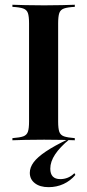

<svg xmlns="http://www.w3.org/2000/svg" viewBox="-20 -591 367 809"><path d="M32.3 0V-8.9Q63.7 -11.3 78.2 -16.5Q92.7 -21.8 97.6 -35.9Q102.4 -50 102.4 -78.2V-492.7Q102.4 -521.8 97.6 -535.9Q92.7 -550 77.8 -555.2Q62.9 -560.5 32.3 -562.1V-571Q51.6 -570.2 86.3 -569.4Q121 -568.5 166.1 -568.5Q208.1 -568.5 241.9 -569.4Q275.8 -570.2 295.2 -571V-562.1Q264.5 -560.5 249.6 -555.2Q234.7 -550 229.8 -535.9Q225 -521.8 225 -492.7V-78.2Q225 -50 229.8 -35.9Q234.7 -21.8 249.6 -16.5Q264.5 -11.3 295.2 -8.9V0Q275.8 -0.8 241.9 -1.6Q208.1 -2.4 166.1 -2.4Q121 -2.4 86.3 -1.6Q51.6 -0.8 32.3 0ZM184.7 197.6Q148.4 197.6 127 181Q105.6 164.5 105.6 137.1Q105.6 114.5 121.8 92.7Q137.9 71 173.4 47.2Q208.9 23.4 266.1 -4H272.6Q232.3 29 212.1 59.7Q191.9 90.3 191.9 119.4Q191.9 163.7 233.9 163.7Q268.5 163.7 293.5 138.7L297.6 146Q276.6 171 247.6 184.3Q218.5 197.6 184.7 197.6Z"/></svg>

Font: Playfair 144pt
Style: Bold
Weight: 700
Version: Version 2.001;gftools[0.9.30]